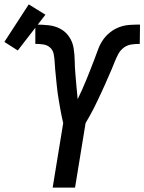

<svg xmlns="http://www.w3.org/2000/svg" viewBox="-97 -855 658 875"><path d="M143 0 191 -294Q187 -311 183.5 -328Q180 -345 177 -362.5Q174 -380 171 -397.5Q168 -415 165.5 -432.5Q163 -450 161.5 -467.5Q160 -485 158 -503Q156 -521 154.5 -538.5Q153 -556 152 -574Q151 -592 147.5 -609.5Q144 -627 131 -638.5Q118 -650 100 -652.5Q82 -655 64 -655V-743Q94 -743 123.5 -740Q153 -737 177.5 -724Q202 -711 218 -687.5Q234 -664 238.5 -635.5Q243 -607 243.5 -577.5Q244 -548 246.5 -519Q249 -490 251.5 -460.5Q254 -431 257 -403Q268 -425 277.5 -447Q287 -469 296.5 -491.5Q306 -514 314.5 -536.5Q323 -559 332 -581.5Q341 -604 349 -627Q357 -650 370.5 -670.5Q384 -691 404 -707Q424 -723 447 -731.5Q470 -740 494 -741.5Q518 -743 541 -743L540 -655Q522 -655 503 -652.5Q484 -650 468 -638.5Q452 -627 442.5 -609.5Q433 -592 426 -574Q419 -556 411.5 -538.5Q404 -521 396 -503Q388 -485 380.5 -467.5Q373 -450 364.5 -432.5Q356 -415 348 -397.5Q340 -380 331 -362.5Q322 -345 312.5 -328Q303 -311 293 -294L245 0ZM-16 -625 -77 -664 34 -835 110 -788Z"/></svg>

Font: Iosevka Term Curly SmBd Obl
Style: Regular
Weight: 600
Italic angle: -9°
Designer: Belleve Invis
Foundry: Belleve Invis
Version: Version 32.3.0